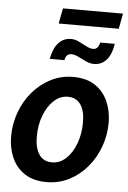

<svg xmlns="http://www.w3.org/2000/svg" viewBox="-57 -874 619 926"><g transform="rotate(5 252.0 -411.0)"><path d="M203.5 10Q140 10 98 -17.5Q56 -45 35.2 -91.8Q14.5 -138.5 14.5 -195Q14.5 -256 35 -312Q55.5 -368 92.8 -411.8Q130 -455.5 180 -481Q230 -506.5 289 -506.5Q352.5 -506.5 394.2 -478.8Q436 -451 456.8 -404.2Q477.5 -357.5 477.5 -301Q477.5 -240.5 457 -184.5Q436.5 -128.5 399.5 -84.8Q362.5 -41 312.5 -15.5Q262.5 10 203.5 10ZM221.5 -87Q259 -87 289 -114.8Q319 -142.5 336.5 -189.2Q354 -236 354 -292.5Q354 -347.5 333 -378.2Q312 -409 270.5 -409Q234 -409 204 -381.8Q174 -354.5 156 -308Q138 -261.5 138 -204.5Q138 -149 159.2 -118Q180.5 -87 221.5 -87ZM382 -577.5Q362.5 -577.5 342.8 -586.8Q323 -596 304.2 -605.5Q285.5 -615 269 -615Q259.5 -615 251 -608.8Q242.5 -602.5 238.5 -583.5H167.5Q178 -637 202.2 -662.5Q226.5 -688 262 -688Q281 -688 300.5 -678.5Q320 -669 338.2 -659.2Q356.5 -649.5 372.5 -649.5Q383 -649.5 391.2 -657.5Q399.5 -665.5 403 -683H474Q465.5 -629.5 441.5 -603.5Q417.5 -577.5 382 -577.5ZM195.5 -757 210 -831.5H500.5L486.5 -757Z"/></g></svg>

Font: Cabin Condensed
Style: Bold Italic
Weight: 700
Width: 3
Italic angle: -10°
Designer: Pablo Impallari
Foundry: Pablo Impallari. http://www.impallari.com Igino Marini. http://www.ikern.com
Version: Version 3.001; ttfautohint (v1.8.3)